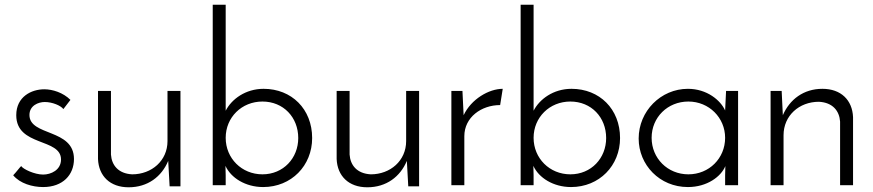

<svg xmlns="http://www.w3.org/2000/svg" viewBox="-20 -786 3705 815"><path d="M279 -362C248 -393 203 -407 168 -407C114 -407 49 -376 49 -297C49 -163 239 -201 239 -109C239 -64 196 -45 163 -45C127 -45 78 -68 70 -81C68 -81 48 -54 36 -42C65 -7 118 8 163 8C247 8 294 -44 294 -111C294 -241 105 -207 105 -298C105 -338 143 -353 170 -353C202 -353 238 -338 249 -323Z M746 -400H691V-187C691 -104 624 -46 541 -46C482 -49 454 -85 451 -130V-400H396V-111C399 -39 447 9 526 9C607 9 666 -36 694 -103L700 5H746Z M1305 -200C1305 -323 1218 -409 1099 -409C1022 -409 963 -365 938 -316V-766H883V0H938V-42C938 -57 937 -69 937 -82C960 -31 1022 8 1097 8C1217 8 1305 -83 1305 -200ZM1246 -200C1246 -115 1183 -46 1094 -46C1006 -46 938 -114 938 -201C938 -288 1006 -355 1094 -355C1183 -355 1246 -288 1246 -200Z M1759 -400H1704V-187C1704 -104 1637 -46 1554 -46C1495 -49 1467 -85 1464 -130V-400H1409V-111C1412 -39 1460 9 1539 9C1620 9 1679 -36 1707 -103L1713 5H1759Z M2114 -409C2055 -409 1980 -365 1948 -297L1943 -400H1896V0H1951V-208C1951 -288 2023 -340 2103 -340Z M2612 -200C2612 -323 2525 -409 2406 -409C2329 -409 2270 -365 2245 -316V-766H2190V0H2245V-42C2245 -57 2244 -69 2244 -82C2267 -31 2329 8 2404 8C2524 8 2612 -83 2612 -200ZM2553 -200C2553 -115 2490 -46 2401 -46C2313 -46 2245 -114 2245 -201C2245 -288 2313 -355 2401 -355C2490 -355 2553 -288 2553 -200Z M2691 -198C2691 -86 2780 8 2900 8C2982 8 3041 -37 3059 -81C3059 -69 3058 -56 3058 -41V0H3113V-400H3062L3058 -317C3039 -360 2981 -409 2900 -409C2785 -409 2691 -314 2691 -198ZM2746 -201C2746 -288 2814 -355 2902 -355C2990 -355 3058 -286 3058 -201C3058 -114 2990 -46 2902 -46C2814 -46 2746 -114 2746 -201Z M3251 0H3306V-212C3306 -295 3372 -354 3456 -354C3515 -351 3543 -315 3546 -270V0H3601V-289C3598 -361 3550 -409 3471 -409C3391 -409 3332 -364 3303 -297L3298 -400H3251Z"/></svg>

Font: Josefin Sans
Style: Regular
Weight: 400
Designer: Santiago Orozco
Foundry: Typemade
Version: 1.000